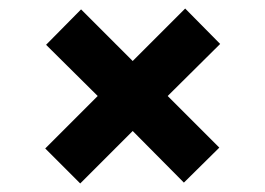

<svg xmlns="http://www.w3.org/2000/svg" viewBox="-20 -515 622 450"><path d="M168 -85 86 -167 209 -290 88 -410 170 -493 291 -372 414 -495 496 -412 373 -290 494 -169 411 -87 291 -208Z"/></svg>

Font: DM Sans 24pt ExtraBold
Style: Regular
Weight: 800
Designer: Colophon Foundry, Jonny Pinhorn
Foundry: Colophon Foundry
Version: Version 4.004;gftools[0.9.30]